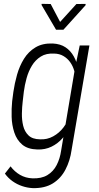

<svg xmlns="http://www.w3.org/2000/svg" viewBox="-20 -764 512 995"><path d="M393.1 -528.3H443.4L351.1 12.2Q343.3 68.8 319.3 114.7Q295.4 160.6 253.7 186.5Q211.9 212.4 149.4 210.9Q121.6 209.5 94.7 200.4Q67.9 191.4 44.9 175Q22 158.7 5.4 135.7L34.7 98.1Q55.2 125.5 83.7 142.1Q112.3 158.7 147.9 160.2Q194.3 162.1 225.3 143.6Q256.3 125 273.7 91.3Q291 57.6 296.9 15.6L369.1 -413.1ZM43 -239.3 49.3 -287.6Q55.7 -332 68.4 -377Q81.1 -421.9 104.2 -459.2Q127.4 -496.6 164.1 -518.6Q200.7 -540.5 253.4 -538.6Q293 -536.6 319.6 -518.8Q346.2 -501 362.5 -471.4Q378.9 -441.9 385 -407.2Q391.1 -372.6 389.6 -338.9L365.7 -181.2Q358.9 -144.5 343.3 -109.6Q327.6 -74.7 303.7 -47.4Q279.8 -20 246.8 -3.9Q213.9 12.2 173.3 10.7Q123.5 9.3 95.2 -14.6Q66.9 -38.6 54.2 -77.1Q41.5 -115.7 40.3 -158.4Q39.1 -201.2 43 -239.3ZM103.5 -288.6 97.7 -238.3Q94.2 -210 93.5 -176.3Q92.8 -142.6 100.1 -112.3Q107.4 -82 127.7 -62.3Q147.9 -42.5 187.5 -42Q224.1 -40 255.6 -57.4Q287.1 -74.7 309.1 -103.8Q331.1 -132.8 340.8 -167.5L370.1 -349.1Q371.1 -375 364.3 -398.7Q357.4 -422.4 343.5 -441.9Q329.6 -461.4 308.8 -473.6Q288.1 -485.8 261.2 -486.3Q219.7 -488.8 191.4 -470.9Q163.1 -453.1 145.3 -423.6Q127.4 -394 117.7 -358.6Q107.9 -323.2 103.5 -288.6ZM242.7 -743.2 291.5 -650.4 376 -743.2 423.8 -743.7 423.3 -736.8 308.6 -609.9H270.5L195.3 -738.3L195.8 -744.1Z"/></svg>

Font: Roboto Condensed Light
Style: Italic
Weight: 300
Italic angle: -12°
Designer: Christian Robertson
Foundry: Google
Version: Version 3.0; 2020